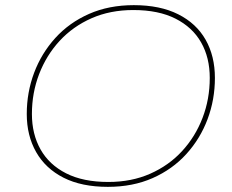

<svg xmlns="http://www.w3.org/2000/svg" viewBox="-20 -723 902 746"><path d="M399 3Q297 3 227 -32.5Q157 -68 120.5 -132Q84 -196 84 -280Q84 -364 112.5 -440Q141 -516 195 -575.5Q249 -635 326 -669Q403 -703 500 -703Q602 -703 672.5 -667.5Q743 -632 779 -568.5Q815 -505 815 -420Q815 -336 786.5 -260Q758 -184 704 -124.5Q650 -65 573 -31Q496 3 399 3ZM401 -16Q491 -16 563.5 -48Q636 -80 687.5 -136Q739 -192 767 -265Q795 -338 795 -420Q795 -499 761.5 -558Q728 -617 662 -650.5Q596 -684 498 -684Q408 -684 335.5 -652Q263 -620 211.5 -564Q160 -508 132 -435Q104 -362 104 -280Q104 -202 137.5 -142.5Q171 -83 237 -49.5Q303 -16 401 -16Z"/></svg>

Font: Montserrat Thin
Style: Italic
Weight: 100
Italic angle: -11.3°
Designer: Julieta Ulanovsky
Foundry: Julieta Ulanovsky
Version: Version 9.000; ttfautohint (v1.8.4.7-5d5b)